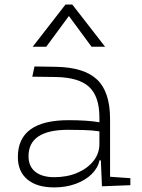

<svg xmlns="http://www.w3.org/2000/svg" viewBox="-20 -815 626 845"><path d="M428.7 4.9 423.8 -109.4H418Q410.6 -75.2 383.1 -48.3Q355.5 -21.5 313 -5.9Q270.5 9.8 218.8 9.8Q142.1 9.8 100.3 -25.4Q58.6 -60.5 58.6 -124Q58.6 -286.1 282.2 -286.1Q320.3 -286.1 355.2 -283.9Q390.1 -281.7 417.5 -276.9V-297.9Q417.5 -391.1 371.8 -432.9Q326.2 -474.6 224.6 -476.1L122.1 -477.5L131.8 -522.5L224.6 -521Q350.6 -519 407.5 -464.6Q464.4 -410.2 464.4 -291.5V-37.1L553.7 -30.8V0ZM417.5 -236.8Q386.7 -241.7 349.9 -242.7Q313 -243.7 279.8 -243.7Q105.5 -243.7 105.5 -127.4Q105.5 -83 135.3 -59.1Q165 -35.2 218.8 -35.2Q275.4 -35.2 320.3 -54.4Q365.2 -73.7 391.4 -106.7Q417.5 -139.6 417.5 -181.2ZM124 -609.4 268.1 -794.9H298.3L442.4 -609.4H382.8L283.2 -744.6L183.6 -609.4Z"/></svg>

Font: Cascadia Mono ExtraLight
Style: Regular
Weight: 200
Monospace: yes
Designer: Aaron Bell
Foundry: Saja Typeworks
Version: Version 2404.023; ttfautohint (v1.8.4)